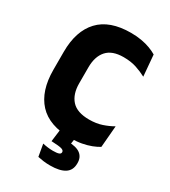

<svg xmlns="http://www.w3.org/2000/svg" viewBox="-206 -753 932 1054"><g transform="rotate(30 260.5 -226.5)"><path d="M308.7 13.9Q171.9 13.9 105.2 -58.3Q38.6 -130.5 38.6 -264.3V-377.8Q38.6 -509.7 105.6 -581.3Q172.6 -652.9 307.3 -652.9Q343.7 -652.9 374.2 -647.4Q404.7 -642 429.5 -632.7Q454.4 -623.4 473.3 -611.9L484.8 -477.8Q455.6 -493.6 420.3 -505.3Q384.9 -517 338.5 -517Q266.8 -517 232.6 -478.8Q198.4 -440.6 198.4 -371.7V-270.6Q198.4 -202.2 233.1 -163.7Q267.8 -125.2 344.3 -125.2Q389.4 -125.2 424.9 -137.2Q460.5 -149.1 489.8 -166.1L478.3 -29.1Q459.7 -17.6 434.1 -7.7Q408.5 2.1 377.2 8Q345.8 13.9 308.7 13.9ZM237.8 -13.9H332.8L320.1 70.4L261.3 38.4Q272.3 37.5 282.8 37.3Q293.4 37 304 37.2Q358.6 37.8 384 57.1Q409.5 76.5 409.5 112.9V115.9Q409.5 159.2 377.9 179.7Q346.2 200.2 285.1 200.2Q262.8 200.2 242.5 197.6Q222.2 194.9 206.3 191.4L192.9 114.7Q208.1 118.3 225.1 120.4Q242.1 122.6 258.3 122.6Q283.1 122.6 294.9 118.5Q306.7 114.4 306.7 104.4V103.4Q306.7 92.2 291.1 87.4Q275.5 82.5 229.8 80.7Q228 80.5 227 80.5Q226.1 80.5 225.7 80.5Z"/></g></svg>

Font: Anek Malayalam Medium
Style: Regular
Weight: 500
Designer: Maithili Shingre (Malayalam) & Yesha Goshar (Latin)
Foundry: Ek Type
Version: Version 1.003